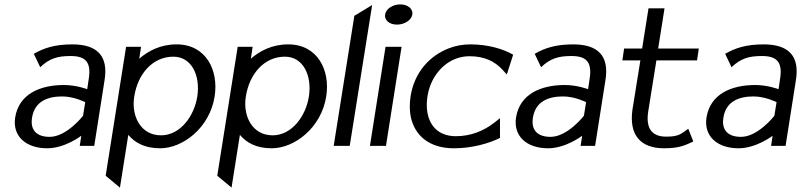

<svg xmlns="http://www.w3.org/2000/svg" viewBox="-20 -664 3646 874"><path d="M49 -129C36 -44 98 11 195 11C276 11 350 -46 350 -46L343 0H409L456 -299C474 -410 422 -462 309 -462C229 -462 179 -445 134 -419L163 -358C205 -398 242 -409 301 -409C370 -409 396 -381 384 -305L377 -258C377 -258 328 -277 271 -277C162 -277 66 -236 49 -129ZM126 -129C138 -204 199 -225 263 -225C317 -225 368 -199 368 -199L358 -137C358 -137 284 -41 206 -41C151 -41 116 -68 126 -129Z M461 136 526 190 564 -50C593 -16 636 11 709 11C813 11 935 -83 957 -225C976 -344 918 -462 784 -462C710 -462 655 -432 614 -397L622 -451H554ZM591 -224C607 -328 675 -406 769 -406C853 -406 893 -319 878 -224C864 -136 801 -48 713 -48C620 -48 577 -136 591 -224Z M969 136 1034 190 1072 -50C1101 -16 1144 11 1217 11C1321 11 1443 -83 1465 -225C1484 -344 1426 -462 1292 -462C1218 -462 1163 -432 1122 -397L1130 -451H1062ZM1099 -224C1115 -328 1183 -406 1277 -406C1361 -406 1401 -319 1386 -224C1372 -136 1309 -48 1221 -48C1128 -48 1085 -136 1099 -224Z M1499 0H1572L1674 -641L1593 -592Z M1733 -598C1729 -572 1753 -552 1787 -552C1821 -552 1853 -572 1857 -598C1861 -624 1836 -644 1802 -644C1768 -644 1737 -624 1733 -598ZM1664 0H1737L1808 -451H1735Z M1849 -226C1844 -192 1844 -160 1850 -131C1868 -48 1933 11 2046 11C2127 11 2203 -10 2256 -36V-126L2228 -104C2181 -68 2123 -44 2055 -44C2032 -44 2011 -48 1992 -57C1941 -81 1913 -141 1926 -226C1930 -252 1938 -276 1949 -298C1981 -360 2040 -408 2118 -408C2186 -408 2233 -384 2267 -347L2287 -325L2316 -415C2271 -441 2202 -462 2121 -462C2086 -462 2054 -456 2023 -444C1938 -411 1867 -338 1849 -226Z M2329 -129C2316 -44 2378 11 2475 11C2556 11 2630 -46 2630 -46L2623 0H2689L2736 -299C2754 -410 2702 -462 2589 -462C2509 -462 2459 -445 2414 -419L2443 -358C2485 -398 2522 -409 2581 -409C2650 -409 2676 -381 2664 -305L2657 -258C2657 -258 2608 -277 2551 -277C2442 -277 2346 -236 2329 -129ZM2406 -129C2418 -204 2479 -225 2543 -225C2597 -225 2648 -199 2648 -199L2638 -137C2638 -137 2564 -41 2486 -41C2431 -41 2396 -68 2406 -129Z M2813 -389H2895L2859 -165C2843 -52 2893 11 3003 11C3072 11 3100 -3 3136 -20L3113 -78C3080 -55 3072 -42 3012 -42C2944 -42 2919 -84 2931 -158L2968 -389H3153L3161 -443H2976L3005 -626H2932L2903 -443H2821Z M3196 -129C3183 -44 3245 11 3342 11C3423 11 3497 -46 3497 -46L3490 0H3556L3603 -299C3621 -410 3569 -462 3456 -462C3376 -462 3326 -445 3281 -419L3310 -358C3352 -398 3389 -409 3448 -409C3517 -409 3543 -381 3531 -305L3524 -258C3524 -258 3475 -277 3418 -277C3309 -277 3213 -236 3196 -129ZM3273 -129C3285 -204 3346 -225 3410 -225C3464 -225 3515 -199 3515 -199L3505 -137C3505 -137 3431 -41 3353 -41C3298 -41 3263 -68 3273 -129Z"/></svg>

Font: Charger Sport
Style: DfObl
Weight: 400
Designer: Jasper
Foundry: Cannot Into Space Fonts
Version: Version 1.1